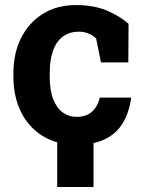

<svg xmlns="http://www.w3.org/2000/svg" viewBox="-20 -558 568 754"><path d="M279.3 10.3Q203.1 10.3 147.7 -23.9Q92.3 -58.1 62.5 -118.4Q32.7 -178.7 32.7 -256.3V-271Q32.7 -349.1 63 -409.2Q93.3 -469.2 148.4 -503.7Q203.6 -538.1 278.3 -538.1Q349.6 -538.1 401.1 -515.9Q452.6 -493.7 484.9 -464.4L483.9 -313H376.5L357.4 -407.2Q345.7 -418.9 327.6 -426.3Q309.6 -433.6 291 -433.6Q252 -433.6 226.3 -414.1Q200.7 -394.5 188 -358.4Q175.3 -322.3 175.3 -271V-256.3Q175.3 -202.1 189.5 -167.2Q203.6 -132.3 227.3 -115.7Q251 -99.1 280.3 -99.1Q317.9 -99.1 340.6 -118.9Q363.3 -138.7 372.1 -174.8H493.7L495.1 -171.9Q486.8 -115.7 462.2 -74.7Q437.5 -33.7 392.8 -11.7Q348.1 10.3 279.3 10.3ZM204.6 176.3V-79.1H347.2V176.3Z"/></svg>

Font: Robotiche
Style: Bold
Weight: 700
Designer: Google
Version: Version 2.001